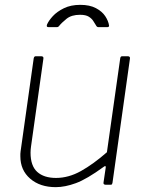

<svg xmlns="http://www.w3.org/2000/svg" viewBox="-20 -762 611 792"><path d="M210 10Q145 10 104.5 -25Q64 -60 64 -117Q64 -122 64 -127.5Q64 -133 65 -138L119 -521Q120 -526 122 -528Q124 -530 128 -530H150Q155 -530 157.5 -527.5Q160 -525 159 -520L108 -158Q107 -151 106.5 -144.5Q106 -138 106 -132Q106 -78 133.5 -53Q161 -28 211 -28Q263 -28 314 -56.5Q365 -85 421 -134L476 -522Q477 -527 479 -528.5Q481 -530 485 -530H507Q512 -530 514.5 -527.5Q517 -525 516 -520L444 -8Q443 -4 442 -2Q441 0 436 0H415Q411 0 408.5 -2.5Q406 -5 407 -9L416 -70Q417 -75 415 -76.5Q413 -78 408 -74Q338 -23 293 -6.5Q248 10 210 10ZM181 -650Q175 -650 173.5 -652.5Q172 -655 174 -661Q181 -677 198 -695.5Q215 -714 243.5 -728Q272 -742 311 -742Q350 -742 375.5 -728.5Q401 -715 414 -695.5Q427 -676 430 -656Q430 -654 428.5 -652Q427 -650 422 -650H386Q382 -650 379.5 -652.5Q377 -655 375 -659Q371 -665 365 -675Q359 -685 346.5 -693Q334 -701 310 -701Q275 -701 254.5 -684.5Q234 -668 223 -654Q220 -651 218 -650.5Q216 -650 213 -650Z"/></svg>

Font: Libre Franklin Thin Thin
Style: Italic
Weight: 250
Italic angle: -8°
Version: Version 3.000